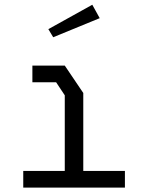

<svg xmlns="http://www.w3.org/2000/svg" viewBox="-20 -816 640 830"><path d="M120 -532.5H260L340 -414V-77H520V-5H80.5V-77H260V-404L222.5 -460.5H120ZM379 -795.5 189 -690 210 -655 411 -737.5Z"/></svg>

Font: Kode Mono
Style: Regular
Weight: 400
Monospace: yes
Designer: Isa Ozler
Foundry: Kadena LLC
Version: Version 1.000;gftools[0.9.28]